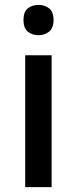

<svg xmlns="http://www.w3.org/2000/svg" viewBox="-20 -765 314 785"><path d="M138 -745Q162 -745 180.5 -731Q199 -717 199 -683Q199 -650 180.5 -635.5Q162 -621 138 -621Q112 -621 94 -635.5Q76 -650 76 -683Q76 -717 94 -731Q112 -745 138 -745ZM191 -539V0H83V-539Z"/></svg>

Font: Noto Kufi Arabic Medium
Style: Regular
Weight: 500
Designer: Monotype Design Team, David Williams, Khaled Hosny
Foundry: Google LLC
Version: Version 2.109; ttfautohint (v1.8.4.7-5d5b)